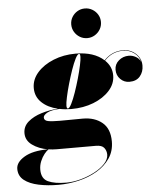

<svg xmlns="http://www.w3.org/2000/svg" viewBox="-148 -772 881 1084"><g transform="rotate(-5 292.5 -229.5)"><path d="M289.5 -635.4Q289.5 -658.5 300.9 -677.4Q312.3 -696.3 331.3 -707.6Q350.4 -719 373.5 -719Q396.6 -719 415.9 -707.6Q435.1 -696.3 446.5 -677.4Q457.9 -658.5 457.9 -635.4Q457.9 -612.3 446.5 -593.2Q435.1 -574.1 415.9 -562.6Q396.6 -551 373.5 -551Q350.4 -551 331.3 -562.6Q312.3 -574.1 300.9 -593.2Q289.5 -612.3 289.5 -635.4ZM249 -160Q213.5 -160 182.5 -166.5Q134.5 -164.5 112 -151.8Q89.5 -139 89.5 -125.5Q89.5 -108.5 111 -104Q132.5 -99.5 177 -99.5Q194.5 -99.5 219.8 -99.8Q245 -100 269.5 -100.2Q294 -100.5 308 -100.5Q375.5 -100.5 418 -65.2Q460.5 -30 460.5 42Q460.5 96.5 432.5 137.5Q404.5 178.5 358 205.8Q311.5 233 254.8 246.5Q198 260 140 260Q78.5 260 27.2 249.2Q-24 238.5 -54.5 214.5Q-85 190.5 -85 150.5Q-85 112.5 -37.2 84Q10.5 55.5 96 55Q45 46 9 20Q-27 -6 -27 -47Q-27 -85.5 3.2 -111.5Q33.5 -137.5 79.5 -151.5Q125.5 -165.5 173 -168.5Q116.5 -181.5 82 -214.5Q47.5 -247.5 47.5 -296.5Q47.5 -344.5 82 -383.8Q116.5 -423 173.8 -446.2Q231 -469.5 299 -469.5Q403 -469.5 460 -417.5Q503.5 -465 566.5 -465Q611 -465 640.5 -437.2Q670 -409.5 670 -369.5Q670 -334 649.2 -309.2Q628.5 -284.5 589 -284.5Q559 -284.5 537.8 -305.8Q516.5 -327 516.5 -359Q516.5 -390 540.5 -410.8Q564.5 -431.5 597.5 -431.5Q618.5 -431.5 637.8 -420.5Q657 -409.5 665 -390Q658 -421 631 -441.8Q604 -462.5 566.5 -462.5Q504.5 -462.5 462 -415.5Q500.5 -379.5 500.5 -328.5Q500.5 -281 466 -242.8Q431.5 -204.5 374.5 -182.2Q317.5 -160 249 -160ZM229.5 -164.5Q238 -164.5 250.2 -188.8Q262.5 -213 275.5 -250.5Q288.5 -288 300 -328.2Q311.5 -368.5 318.5 -401.8Q325.5 -435 325.5 -449.5Q325.5 -456.5 324.5 -461.2Q323.5 -466 318.5 -466Q310 -466 297.8 -441.8Q285.5 -417.5 272.5 -380Q259.5 -342.5 248 -302.2Q236.5 -262 229.5 -229Q222.5 -196 222.5 -181.5Q222.5 -164.5 229.5 -164.5ZM44 166Q44 217 81.2 234.2Q118.5 251.5 185 251.5Q223.5 251.5 265.8 240Q308 228.5 345 209Q382 189.5 405 164.8Q428 140 428 114Q428 92 415.2 75.5Q402.5 59 368.5 59H146.5Q123 59 100.5 55.5Q89.5 62.5 76.2 79Q63 95.5 53.5 118.2Q44 141 44 166Z"/></g></svg>

Font: Bodoni* 72pt Fatface
Style: Italic
Weight: 900
Italic angle: -13°
Version: Version 2.3